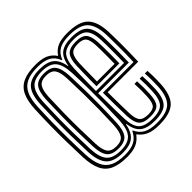

<svg xmlns="http://www.w3.org/2000/svg" viewBox="-160 -754 907 907"><g transform="rotate(-45 294.0 -300.5)"><path d="M194.5 7.5Q143 7.5 111 -6.9Q79 -21.2 63.5 -53.5Q48 -85.8 45.5 -138.8Q43.2 -195.8 42.4 -247.4Q41.5 -299 42.2 -351Q43 -403 45.5 -460.5Q48 -513.2 63.2 -545.5Q78.5 -577.8 110.4 -592.6Q142.2 -607.5 194.5 -607.5Q235 -607.5 259.6 -596.9Q284.2 -586.2 300 -562.5H302Q317.8 -586.2 342.2 -596.9Q366.8 -607.5 407.2 -607.5Q484 -607.5 515.5 -576.1Q547 -544.8 550 -474Q550.5 -462 550.9 -440.6Q551.2 -419.2 551.4 -392Q551.5 -364.8 551 -334.5Q550.5 -304.2 549.2 -274.5H345.2Q345.2 -250 345.6 -222.6Q346 -195.2 346.5 -171.5Q347 -147.8 347.5 -133Q349 -94.2 361.4 -79.2Q373.8 -64.2 408.2 -64.2Q439.2 -64.2 450.2 -78.1Q461.2 -92 462.8 -130.8Q463.8 -149.8 463.8 -168Q463.8 -186.2 462.5 -212.8H479.8Q481.2 -188.2 481.2 -168.5Q481.2 -148.8 480.2 -130Q478.5 -84.8 463.4 -67.2Q448.2 -49.8 408.2 -49.8Q365.2 -49.8 348.6 -67.8Q332 -85.8 330 -131.8Q329 -163.5 328.4 -207.4Q327.8 -251.2 327.8 -288.8H532.2Q533.5 -318.2 533.8 -347Q534 -375.8 533.9 -400.6Q533.8 -425.5 533.4 -444.2Q533 -463 532.8 -472.8Q529.8 -537.5 502.1 -565.4Q474.5 -593.2 407.2 -593.2Q362.8 -593.2 338.5 -579.5Q314.2 -565.8 302 -534.2H299.5Q287.2 -565.8 262.6 -579.5Q238 -593.2 194.5 -593.2Q148.5 -593.2 120.4 -579.8Q92.2 -566.2 78.8 -537.1Q65.2 -508 63 -460.2Q60.5 -405 59.8 -353.5Q59 -302 59.8 -250Q60.5 -198 62.8 -141.2Q65 -93 78.4 -63.5Q91.8 -34 119.9 -20.4Q148 -6.8 194.5 -6.8Q235.8 -6.8 260 -20.1Q284.2 -33.5 298.5 -63.2H301Q315 -33 339.9 -19.9Q364.8 -6.8 408.2 -6.8Q474.5 -6.8 502.1 -33.9Q529.8 -61 532.8 -128.2Q533.5 -145.5 533.5 -167.9Q533.5 -190.2 532 -212.8H549.5Q550.5 -198 550.9 -183Q551.2 -168 551 -153.9Q550.8 -139.8 550.2 -127.8Q546.8 -53.8 515.2 -23.1Q483.8 7.5 408.2 7.5Q369 7.5 343.9 -3Q318.8 -13.5 301 -37.2H299Q281.5 -13.5 257 -3Q232.5 7.5 194.5 7.5ZM194.5 -21Q135 -21 109.1 -48.5Q83.2 -76 80.2 -142Q78 -196.8 77.2 -249.9Q76.5 -303 77.4 -355Q78.2 -407 80.2 -457.8Q83.2 -523.5 108.8 -551.2Q134.2 -579 194.5 -579Q243 -579 267.9 -559.2Q292.8 -539.5 300.2 -494H302.2Q309 -539.8 333.4 -559.4Q357.8 -579 407.2 -579Q466.5 -579 489.8 -554Q513 -529 515.2 -472Q515.8 -461 516.1 -436.5Q516.5 -412 516.5 -377.8Q516.5 -343.5 515.2 -303H310.2Q310.2 -275.5 310.5 -243.5Q310.8 -211.5 311.2 -181.8Q311.8 -152 312.5 -131Q315 -78.2 335.8 -56.9Q356.5 -35.5 408.2 -35.5Q457.2 -35.5 476.4 -56.2Q495.5 -77 497.8 -129.5Q498.8 -150.8 498.6 -171.8Q498.5 -192.8 497.2 -212.8H514.5Q515.8 -193.5 516 -172.5Q516.2 -151.5 515.2 -129Q512.8 -69.5 489.8 -45.2Q466.8 -21 408.2 -21Q357.2 -21 332.8 -40.6Q308.2 -60.2 301.5 -106.8H299.5Q291 -61 266.6 -41Q242.2 -21 194.5 -21ZM194.5 -35.5Q244 -35.5 266 -59.6Q288 -83.8 290.8 -143Q292.8 -194.2 293.5 -247Q294.2 -299.8 293.6 -352.9Q293 -406 290.8 -457.2Q288 -516.2 266.2 -540.4Q244.5 -564.5 194.5 -564.5Q143 -564.5 121.8 -539.6Q100.5 -514.8 97.5 -456.8Q95.5 -405.2 94.6 -352.8Q93.8 -300.2 94.6 -247.8Q95.5 -195.2 97.5 -142.8Q100.5 -84.5 122 -60Q143.5 -35.5 194.5 -35.5ZM194.5 -49.8Q152 -49.8 134.6 -71.2Q117.2 -92.8 115 -143.8Q113 -194.5 112.1 -245.1Q111.2 -295.8 112 -348.1Q112.8 -400.5 115 -456Q117.5 -507 134.9 -528.6Q152.2 -550.2 194.5 -550.2Q236.8 -550.2 253.8 -528.6Q270.8 -507 273.2 -456.2Q275.2 -405.8 276.1 -354.8Q277 -303.8 276.2 -251.4Q275.5 -199 273.2 -144Q270.8 -93.5 253.8 -71.6Q236.8 -49.8 194.5 -49.8ZM194.5 -64.2Q228 -64.2 240.9 -83Q253.8 -101.8 255.8 -145Q258 -195.2 258.8 -245.1Q259.5 -295 258.8 -347Q258 -399 255.8 -455.5Q254 -498.8 241 -517.2Q228 -535.8 194.5 -535.8Q160.2 -535.8 147.4 -517Q134.5 -498.2 132.5 -455Q130.2 -398.5 129.5 -348.2Q128.8 -298 129.6 -248.6Q130.5 -199.2 132.5 -144.8Q134.2 -102 147.2 -83.1Q160.2 -64.2 194.5 -64.2ZM310.2 -317.5H498Q499 -349.5 499 -379.8Q499 -410 498.8 -434Q498.5 -458 497.8 -471.5Q495.8 -522.2 476.2 -543.4Q456.8 -564.5 407.2 -564.5Q355.8 -564.5 335.4 -542.2Q315 -520 312.5 -467Q312 -449 311.4 -425.5Q310.8 -402 310.5 -374.6Q310.2 -347.2 310.2 -317.5ZM327.8 -331.8Q327.8 -349.8 328.1 -375Q328.5 -400.2 329 -424.9Q329.5 -449.5 330 -466.2Q332 -513.8 349 -532Q366 -550.2 407.2 -550.2Q448 -550.2 463.2 -532.1Q478.5 -514 480.2 -471Q481 -457.8 481.2 -437.6Q481.5 -417.5 481.5 -391Q481.5 -364.5 480.8 -331.8ZM345.5 -346.2H463.2Q464 -376 464 -399.9Q464 -423.8 463.8 -441.5Q463.5 -459.2 462.8 -470.8Q461.2 -507.5 449.8 -521.6Q438.2 -535.8 407.2 -535.8Q373.5 -535.8 361.4 -520.1Q349.2 -504.5 347.5 -464.8Q347 -446.8 346.6 -426.6Q346.2 -406.5 346 -386Q345.8 -365.5 345.5 -346.2Z"/></g></svg>

Font: Big Shoulders Inline Display Thin SemiBold
Style: Regular
Weight: 600
Version: Version 2.002